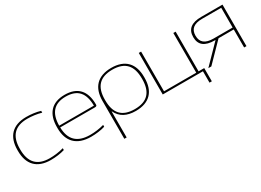

<svg xmlns="http://www.w3.org/2000/svg" viewBox="-26 -1156 2719 2002"><g transform="rotate(-30 1333.5 -154.5)"><path d="M32 -256V-244C32 -85 115 9 283 9C340 9 403 1 451 -14V-36C396 -20 335 -13 283 -13C131 -13 60 -94 60 -246V-254C60 -406 131 -487 283 -487C335 -487 396 -480 451 -464V-486C403 -501 340 -509 283 -509C115 -509 32 -415 32 -256Z M979 -259C979 -422 900 -509 745 -509C586 -509 508 -415 508 -256V-244C508 -85 594 9 769 9C826 9 889 1 937 -14V-36C882 -20 821 -13 769 -13C613 -13 539 -91 536 -237H954C975 -237 979 -245 979 -259ZM536 -258C537 -407 604 -487 745 -487C890 -487 953 -408 954 -258Z M1557 -244V-256C1557 -415 1474 -509 1307 -509C1139 -509 1056 -415 1056 -256V200H1084V-112H1087C1125 -31 1198 9 1307 9C1474 9 1557 -85 1557 -244ZM1084 -246V-254C1084 -406 1152 -487 1307 -487C1461 -487 1529 -406 1529 -254V-246C1529 -94 1461 -13 1307 -13C1152 -13 1084 -94 1084 -246Z M1634 -500V0H2118V137H2146V-22H2078V-500H2050V-22H1662V-500Z M2642 -500H2386C2267 -500 2208 -453 2208 -358C2208 -264 2267 -217 2386 -217H2395L2183 0H2219L2431 -217H2614V0H2642ZM2236 -359C2236 -439 2285 -478 2384 -478H2614V-240H2384C2285 -240 2236 -279 2236 -359Z"/></g></svg>

Font: LT Wave Thin
Style: Regular
Weight: 100
Designer: Daniel Lyons
Version: Version 2.5 (Glyphs App)